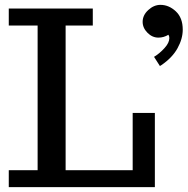

<svg xmlns="http://www.w3.org/2000/svg" viewBox="-20 -770 772 790"><path d="M16.1 0ZM613.8 -536.1Q637.2 -550.3 657 -572.3Q676.8 -594.2 676.8 -613.3Q676.8 -621.6 672.9 -627Q653.8 -615.2 631.8 -615.2Q606.4 -615.2 586.7 -635.3Q566.9 -655.3 566.9 -680.2Q566.9 -707.5 590.1 -728.8Q613.3 -750 640.1 -750Q674.8 -750 703.4 -723.4Q731.9 -696.8 731.9 -647.9Q731.9 -610.4 710.4 -571.5Q689 -532.7 644 -502Q641.1 -501 638.2 -498ZM617.2 0H16.1V-69.8H134.8V-665H16.1V-734.9H361.8V-665H250V-69.8H525.9V-305.2H617.2Z"/></svg>

Font: Trocchi
Style: Regular
Weight: 400
Designer: vernon adams
Version: Version 1.0; ttfautohint (v0.8) -l 6 -r 50 -G 100